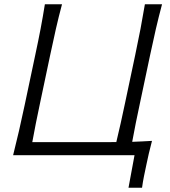

<svg xmlns="http://www.w3.org/2000/svg" viewBox="-20 -733 803 907"><path d="M587 154 615.5 0H42Q57 -60 69.8 -115.2Q82.5 -170.5 96.5 -236.5L146.5 -473Q161 -540.5 171.8 -597Q182.5 -653.5 192 -713H273Q257 -653.5 244.2 -597Q231.5 -540.5 217 -472.5L169.5 -247.5Q158.5 -195.5 149.5 -151Q140.5 -106.5 132.5 -61.5H444.5Q465 -61.5 486.5 -61.5Q508 -61.5 529.5 -62Q540.5 -106.5 550.2 -151.2Q560 -196 571 -247.5L619 -474.5Q633 -541 643.8 -597Q654.5 -653 664.5 -713H745.5Q729.5 -653 716.5 -597Q703.5 -541 689.5 -474.5L641.5 -247.5Q630.5 -196 621.5 -151.8Q612.5 -107.5 604.5 -63Q628 -64 651.5 -65Q675 -66 698 -67.5Q689.5 -36 683 -7.5Q676.5 21 671 47.5Q665 74.5 659.8 101.2Q654.5 128 651 154Z"/></svg>

Font: Commissioner Flair Light
Style: Italic
Weight: 300
Italic angle: -12°
Designer: Kostas Bartsokas
Foundry: Kostas Bartsokas
Version: Version 1.000; ttfautohint (v1.8.3)